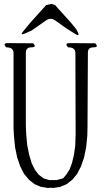

<svg xmlns="http://www.w3.org/2000/svg" viewBox="-20 -973 540 976"><path d="M148.4 -752.9Q168.9 -732.4 139.6 -732.4Q111.3 -732.4 111.3 -704.1V-335.9L113.3 -291L118.2 -236.3L127.9 -187.5L140.6 -144.5L157.2 -110.4L176.8 -85L201.2 -66.4L230.5 -57.6H267.6L300.8 -66.4L317.4 -85.9L334 -112.3L345.7 -143.6L355.5 -183.6L362.3 -231.4L364.3 -286.1V-323.2L363.3 -703.1Q363.3 -732.4 326.2 -732.4Q305.7 -753.9 334 -753.9L463.9 -752.9Q484.4 -732.4 455.1 -732.4Q426.8 -732.4 426.8 -705.1L424.8 -323.2L423.8 -283.2L418 -224.6L407.2 -171.9L391.6 -127L372.1 -88.9L347.7 -59.6L319.3 -37.1L287.1 -23.4L252 -17.6L237.3 -18.6L222.7 -17.6L187.5 -23.4L155.3 -37.1L127 -59.6L102.5 -88.9L83 -127L67.4 -171.9L56.6 -224.6L50.8 -283.2L48.8 -323.2V-703.1Q48.8 -732.4 11.7 -732.4Q-8.8 -753.9 20.5 -753.9ZM241.2 -953.1 259.8 -947.3 340.8 -857.4 367.2 -825.2 375 -810.5Q387.7 -784.2 363.3 -799.8L315.4 -830.1L260.7 -869.1Q237.3 -885.7 213.9 -869.1L141.6 -818.4L106.4 -802.7Q80.1 -791 97.7 -813.5L133.8 -857.4L214.8 -947.3Z"/></svg>

Font: B2 Hana
Style: Regular
Weight: 500
Version: 2020-08-05; (max)